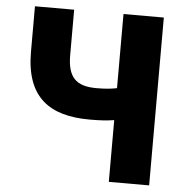

<svg xmlns="http://www.w3.org/2000/svg" viewBox="-53 -797 831 849"><g transform="rotate(5 362.5 -372.5)"><path d="M461 0H640V-745H461V-416C438 -411 412 -408 370 -408C281 -408 242 -444 242 -543V-745H68V-543C68 -340 175 -267 352 -267C400 -267 429 -269 461 -274Z"/></g></svg>

Font: Noto Sans CJK TC Black
Style: Regular
Weight: 900
Designer: Ryoko NISHIZUKA 西塚涼子 (kana, bopomofo & ideographs); Paul D. Hunt (Latin, Greek & Cyrillic); Sandoll Communications 산돌커뮤니
Foundry: Adobe
Version: Version 2.004;hotconv 1.0.118;makeotfexe 2.5.65603